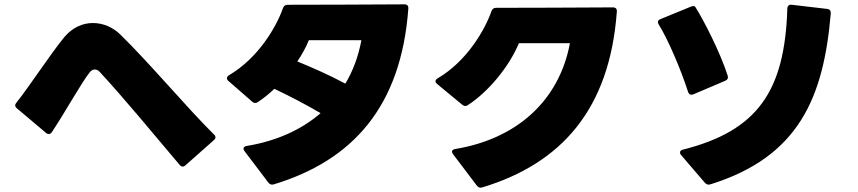

<svg xmlns="http://www.w3.org/2000/svg" viewBox="-20 -796 3950 884"><path d="M834 -35 965 -151C970 -155 972 -159 972 -164C972 -168 970 -173 965 -177C835 -306 672 -502 535 -636C500 -671 454 -690 408 -690C360 -690 313 -669 276 -625C212 -547 111 -392 56 -324C52 -319 50 -315 50 -311C50 -306 53 -301 58 -297L192 -184C196 -180 200 -179 205 -179C210 -179 215 -182 219 -188C276 -273 356 -417 393 -463C400 -472 408 -476 417 -476C424 -476 432 -473 439 -465C545 -351 693 -172 807 -37C811 -32 816 -29 821 -29C825 -29 830 -31 834 -35Z M1240 53C1604 -57 1827 -306 1860 -756C1861 -769 1855 -776 1842 -776C1669 -775 1450 -774 1305 -774C1293 -774 1287 -769 1283 -759C1252 -671 1169 -529 1035 -450C1028 -446 1025 -441 1025 -436C1025 -432 1027 -427 1032 -423L1141 -328C1145 -324 1150 -322 1155 -322C1159 -322 1163 -323 1167 -326C1193 -343 1218 -363 1243 -387C1313 -354 1388 -315 1456 -275C1366 -197 1250 -146 1116 -124C1106 -122 1101 -118 1101 -111C1101 -108 1103 -104 1106 -100L1215 44C1222 53 1230 56 1240 53ZM1349 -513C1370 -545 1389 -578 1402 -611H1644C1630 -536 1605 -469 1570 -411C1497 -450 1418 -485 1349 -513Z M2200 67C2564 -43 2787 -292 2820 -742C2821 -755 2815 -762 2802 -762C2629 -761 2410 -760 2265 -760C2253 -760 2247 -755 2243 -745C2212 -657 2129 -514 1996 -436C1989 -432 1985 -427 1985 -422C1985 -418 1988 -413 1993 -409L2108 -314C2113 -310 2117 -308 2122 -308C2126 -308 2130 -309 2134 -312C2227 -372 2324 -488 2369 -597H2604C2553 -325 2351 -155 2076 -110C2066 -108 2061 -104 2061 -97C2061 -94 2063 -90 2066 -86L2175 58C2182 67 2190 70 2200 67Z M3250 53C3659 -74 3772 -348 3805 -734C3806 -746 3800 -754 3788 -755L3626 -774C3613 -776 3605 -769 3605 -756C3593 -377 3469 -194 3124 -107C3115 -105 3111 -100 3111 -94C3111 -90 3112 -86 3116 -82L3225 45C3232 53 3240 56 3250 53ZM3173 -362 3319 -424C3330 -429 3334 -437 3330 -449C3295 -557 3220 -703 3182 -763C3180 -766 3177 -768 3172 -768C3169 -768 3165 -767 3160 -765L3021 -708C3013 -705 3009 -700 3009 -694C3009 -691 3011 -687 3013 -683C3055 -616 3115 -476 3148 -373C3152 -361 3161 -357 3173 -362Z"/></svg>

Font: LINE Seed JP_OTF ExtraBold
Style: Regular
Weight: 800
Designer: LY Corporation & Fontrix & Fontworks
Version: Version 1.013